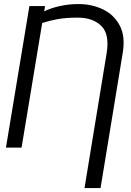

<svg xmlns="http://www.w3.org/2000/svg" viewBox="-20 -742 657 965"><path d="M485.4 203.1H404.8L516 -474.8Q531.6 -570 489.2 -611.7Q446.7 -653.4 370.4 -653.4Q309.3 -653.4 266.5 -645.2Q223.7 -637.1 192.1 -626.4L88.4 0H9.9L127.8 -711.6H206.3L202.1 -685Q235.1 -701.3 280.4 -711.5Q325.6 -721.6 375 -721.6Q442.1 -721.6 497.7 -694.8Q553.3 -668 582 -613.3Q610.8 -558.6 596.6 -474.8Z"/></svg>

Font: Inter UI Light
Style: Italic
Weight: 300
Italic angle: 9.39999°
Designer: Rasmus Andersson
Foundry: rsms
Version: 3.2;8d6f07862